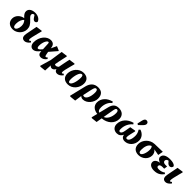

<svg xmlns="http://www.w3.org/2000/svg" viewBox="522 -2847 5098 5098"><g transform="rotate(45 3071.0 -298.0)"><path d="M253 16C400 16 529 -113 529 -259C529 -347 495 -411 403 -495C343 -550 325 -576 325 -608C325 -643 348 -666 383 -666C387 -666 391 -666 394 -666L436 -603C463 -563 488 -543 520 -543C550 -543 576 -564 583 -595C564 -666 480 -721 372 -721C248 -721 165 -662 165 -574C165 -519 191 -475 262 -412C139 -395 41 -295 41 -179C41 -59 123 16 253 16ZM211 -155C211 -257 249 -348 297 -378C342 -330 359 -282 359 -211C359 -123 316 -44 268 -44C231 -44 211 -83 211 -155Z M694 16C740 16 794 -13 845 -80L817 -112C799 -94 787 -86 777 -86C762 -86 755 -99 755 -119C755 -161 773 -243 807 -372L838 -490L827 -503L657 -480L618 -281C592 -149 588 -122 588 -94C588 -24 626 16 694 16Z M1056 -174C1056 -314 1119 -421 1161 -421C1176 -421 1186 -413 1188 -382L1198 -181C1160 -133 1123 -96 1094 -96C1075 -96 1056 -114 1056 -174ZM1011 16C1084 16 1146 -39 1201 -116L1202 -98C1206 -17 1245 16 1305 16C1362 16 1425 -16 1468 -83L1440 -115C1418 -91 1405 -86 1395 -86C1379 -86 1368 -97 1357 -155L1343 -227L1521 -434V-450L1402 -502L1327 -343L1325 -361C1315 -450 1271 -502 1176 -502C1027 -502 890 -339 890 -142C890 -45 939 16 1011 16Z M1917 16C1970 16 2027 -15 2076 -80L2048 -112C2033 -96 2021 -87 2008 -87C1994 -87 1987 -100 1987 -119C1987 -162 2005 -241 2040 -372L2071 -490L2060 -503L1891 -480L1852 -287C1838 -218 1830 -177 1826 -149C1797 -122 1770 -110 1743 -110C1726 -110 1714 -116 1705 -127C1713 -189 1731 -267 1780 -490L1769 -503L1599 -480L1547 -127L1457 183L1477 196L1637 179L1648 -25C1663 -1 1688 16 1722 16C1753 16 1793 -5 1824 -61C1834 -12 1868 16 1917 16Z M2320 16C2490 16 2615 -142 2615 -306C2615 -445 2525 -503 2408 -503C2237 -503 2111 -343 2111 -181C2111 -43 2203 16 2320 16ZM2326 -44C2301 -44 2281 -62 2281 -139C2281 -269 2328 -443 2400 -443C2427 -443 2445 -424 2445 -354C2445 -212 2396 -44 2326 -44Z M2866 -320C2887 -418 2907 -443 2939 -443C2976 -443 2991 -405 2991 -343C2991 -174 2929 -61 2859 -61C2841 -61 2827 -66 2813 -75ZM2600 196 2766 179 2795 -21C2820 4 2852 16 2885 16C3035 16 3160 -142 3160 -286C3160 -435 3085 -503 2952 -503C2807 -503 2725 -413 2691 -276L2580 183Z M3409 196 3570 179 3598 15C3798 0 3942 -133 3942 -306C3942 -428 3861 -503 3729 -503C3616 -503 3546 -450 3513 -317L3446 -47C3398 -58 3378 -99 3378 -181C3378 -303 3429 -418 3510 -471L3492 -509C3316 -467 3208 -343 3208 -197C3208 -79 3293 1 3431 14L3389 183ZM3658 -333C3672 -416 3686 -442 3718 -442C3753 -442 3772 -411 3772 -354C3772 -202 3702 -75 3609 -49Z M4156 15C4239 15 4288 -23 4325 -98C4329 -33 4375 16 4456 16C4600 16 4719 -106 4719 -270C4719 -376 4650 -464 4537 -500L4503 -465C4538 -414 4559 -356 4559 -289C4559 -156 4516 -69 4457 -69C4433 -69 4419 -82 4419 -109C4419 -139 4425 -178 4437 -228L4470 -370L4455 -382L4300 -355L4271 -188C4257 -107 4233 -70 4194 -70C4162 -70 4153 -90 4153 -141C4153 -276 4212 -393 4304 -465L4280 -500C4103 -454 3984 -323 3984 -159C3984 -53 4055 15 4156 15ZM4366 -560 4404 -539C4439 -572 4470 -602 4502 -635C4534 -668 4550 -696 4550 -726C4550 -767 4518 -792 4479 -792C4444 -792 4416 -772 4398 -703C4387 -661 4376 -607 4366 -560Z M4974 16C5122 16 5245 -96 5245 -239C5245 -297 5219 -357 5168 -392L5346 -359L5373 -505L5072 -497C4901 -492 4764 -346 4764 -190C4764 -51 4852 16 4974 16ZM4929 -139C4929 -254 4962 -372 5054 -405C5076 -389 5092 -350 5092 -297C5092 -165 5036 -44 4983 -44C4945 -44 4929 -76 4929 -139Z M5558 16C5715 16 5781 -59 5831 -123L5804 -155C5755 -121 5700 -99 5629 -99C5575 -99 5548 -113 5548 -149C5548 -193 5586 -214 5656 -214C5680 -214 5706 -214 5716 -213L5730 -309C5707 -308 5689 -308 5663 -308C5612 -308 5573 -334 5573 -374C5573 -417 5612 -442 5649 -446L5682 -407C5711 -373 5739 -358 5773 -358C5806 -358 5848 -380 5850 -438C5818 -483 5751 -503 5652 -503C5502 -503 5416 -449 5416 -357C5416 -304 5462 -264 5525 -246C5445 -236 5368 -191 5368 -118C5368 -29 5450 16 5558 16Z M5988 16C6034 16 6088 -13 6139 -80L6111 -112C6093 -94 6081 -86 6071 -86C6056 -86 6049 -99 6049 -119C6049 -161 6067 -243 6101 -372L6132 -490L6121 -503L5951 -480L5912 -281C5886 -149 5882 -122 5882 -94C5882 -24 5920 16 5988 16Z"/></g></svg>

Font: Source Serif Pro Black
Style: Italic
Weight: 900
Italic angle: -12°
Designer: Frank Grießhammer
Foundry: Adobe Systems Incorporated
Version: Version 3.001;hotconv 1.0.111;makeotfexe 2.5.65597